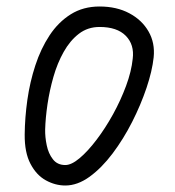

<svg xmlns="http://www.w3.org/2000/svg" viewBox="-20 -561 538 591"><path d="M181 10Q150 10 121 -6Q92 -22 73.8 -56.8Q55.5 -91.5 56 -147Q56.5 -198.5 64.2 -253.5Q72 -308.5 88.8 -359.8Q105.5 -411 132.5 -452Q159.5 -493 197.8 -517Q236 -541 286.5 -541Q339 -541 378 -520.2Q417 -499.5 437.2 -464.2Q457.5 -429 453 -384.5Q448.5 -342.5 431 -290.5Q413.5 -238.5 386.8 -185.8Q360 -133 326.5 -88.5Q293 -44 255.8 -17Q218.5 10 181 10ZM181 -53Q200 -53 225.2 -74.2Q250.5 -95.5 277.2 -130.8Q304 -166 327.8 -209Q351.5 -252 368 -296.5Q384.5 -341 388.5 -380Q394 -423.5 367.2 -450.8Q340.5 -478 286.5 -478Q250 -478 222.8 -457Q195.5 -436 176 -401.2Q156.5 -366.5 144.5 -324.5Q132.5 -282.5 126.2 -240.2Q120 -198 119 -162.5Q118.5 -139.5 123.8 -114Q129 -88.5 142.8 -70.8Q156.5 -53 181 -53Z"/></svg>

Font: Edu NSW ACT Hand
Style: Regular
Weight: 400
Designer: Tina and Corey Anderson, Eben Sorkin, Mirko Velimirovic
Foundry: Sorkin Type Co.
Version: Version 2.000